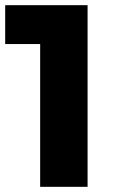

<svg xmlns="http://www.w3.org/2000/svg" viewBox="-35 -721 459 741"><path d="M-15 -701H303V0H120V-551H-15Z"/></svg>

Font: Gontserrat
Style: Bold
Weight: 700
Designer: Julieta Ulanovsky
Foundry: Julieta Ulanovsky
Version: Version 6.001